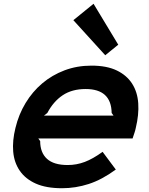

<svg xmlns="http://www.w3.org/2000/svg" viewBox="-20 -988 788 1018"><path d="M607 -751 538 -695 369 -881 476 -968ZM700 -310Q698 -299 693 -284Q688 -269 683 -254H183L193 -240Q193 -179 229 -146Q265 -113 339 -113Q386 -113 429.5 -129.5Q473 -146 524 -183L594 -89Q520 -35 450.5 -12.5Q381 10 309 10Q225 10 170 -14.5Q115 -39 85 -82.5Q55 -126 50 -184Q45 -242 62 -310Q79 -381 115.5 -441.5Q152 -502 204 -546Q256 -590 322 -615Q388 -640 465 -640Q546 -640 599 -614.5Q652 -589 680.5 -544.5Q709 -500 713 -440Q717 -380 700 -310ZM582 -375 572 -389Q570 -516 434 -516Q362 -516 312.5 -483Q263 -450 231 -389L213 -375Z"/></svg>

Font: TypoPRO Sinkin Sans
Style: 600 SemiBold Italic
Weight: 600
Italic angle: -112°
Designer: Keith Bates
Foundry: K-Type
Version: Sinkin Sans (version 1.0)  by Keith Bates   •   © 2014   www